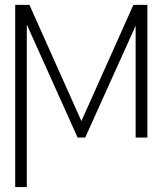

<svg xmlns="http://www.w3.org/2000/svg" viewBox="-20 -566 664 790"><path d="M314.9 -67.9 528.8 -545.9H586.4V0H538.1V-460L330.6 0H299.3L90.3 -464.8V203.6H42.5V-545.9H101.1Z"/></svg>

Font: Inter Display Extra Light
Style: Regular
Weight: 200
Designer: Rasmus Andersson
Foundry: rsms
Version: Version 4.000;git-4fc901f